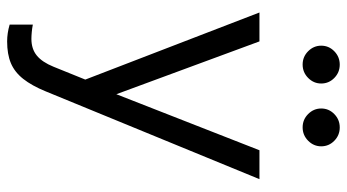

<svg xmlns="http://www.w3.org/2000/svg" viewBox="-237 -516 972 538"><g transform="rotate(90 249.0 -247.0)"><path d="M96 219Q73 219 49 212V147Q59 149 70 150Q81 151 89 151Q117 151 135.5 136Q154 121 167 89L203 0L15 -488H96L244 -87L401 -488H482L236 111Q220 150 201 174Q182 198 157 208.5Q132 219 96 219ZM160.9 -609Q139 -609 123.5 -624.5Q108 -640 108 -661Q108 -682.5 123.6 -697.7Q139.2 -713 161.1 -713Q183 -713 198.5 -697.7Q214 -682.5 214 -661Q214 -640 198.4 -624.5Q182.8 -609 160.9 -609ZM336.9 -609Q315 -609 299.5 -624.5Q284 -640 284 -661Q284 -682.5 299.6 -697.7Q315.2 -713 337.1 -713Q359 -713 374.5 -697.7Q390 -682.5 390 -661Q390 -640 374.4 -624.5Q358.8 -609 336.9 -609Z"/></g></svg>

Font: Red Hat Text VF
Style: Regular
Weight: 300
Designer: Pentagram, MCKL
Foundry: Pentagram, MCKL
Version: Version 1.023